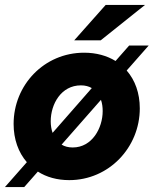

<svg xmlns="http://www.w3.org/2000/svg" viewBox="-26 -717 621 776"><path d="M254 11C414 11 539 -121 539 -279C539 -340.5 520 -393 486 -432L575 -533H496L441 -470.5C406 -492 363 -504 314 -504C152 -504 29 -373 29 -216C29 -154 48.5 -100.5 82.5 -61.5L-6 39H72L127 -23.5C162 -1 205 11 254 11ZM179 -227C179 -296 221 -372 301 -372C318.5 -372 333 -368 345 -361L186.5 -180C181.5 -194.5 179 -210.5 179 -227ZM223 -132.5 382 -313.5C387 -299.5 389 -284 389 -268C389 -199 346 -121 268 -121C250 -121 235 -125 223 -132.5ZM274 -554H381L560 -697H401Z"/></svg>

Font: HK Grotesk Black
Style: Italic
Weight: 900
Italic angle: -16°
Designer: Alfredo Marco Pradil
Foundry: Hanken Design Co.
Version: Version 3.001;FEAKit 1.0